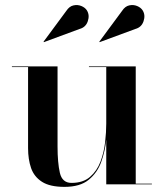

<svg xmlns="http://www.w3.org/2000/svg" viewBox="-20 -719 638 749"><path d="M508 -606 368.5 -554.5 367.5 -556.5 456.5 -677Q468 -694.5 484.2 -698Q500.5 -701.5 515 -695.5Q529.5 -689.5 536.5 -678.5Q548 -660 540 -636.2Q532 -612.5 508 -606ZM290.5 -606 151 -554.5 150 -556.5 239 -677Q250.5 -694.5 266.8 -698Q283 -701.5 297.5 -695.5Q312 -689.5 319 -678.5Q330.5 -660 322.5 -636.2Q314.5 -612.5 290.5 -606ZM204.5 -460V-147.5Q204.5 -84.5 213.5 -45Q222.5 -5.5 259 -5.5Q304 -5.5 331 -28.8Q358 -52 371.8 -88Q385.5 -124 390 -163.8Q394.5 -203.5 394.5 -237V-457.5H327V-460H509.5V-2.5H572.5V0H394.5V-174Q390 -130 375 -87.8Q360 -45.5 326.2 -17.8Q292.5 10 231.5 10Q174.5 10 143.8 -9.8Q113 -29.5 101.2 -63.5Q89.5 -97.5 89.5 -141V-457.5H26.5V-460Z"/></svg>

Font: Bodoni* 72pt Medium
Style: Regular
Weight: 500
Version: Version 2.3